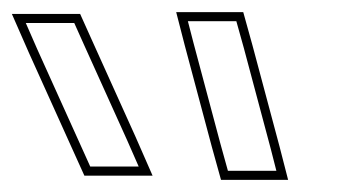

<svg xmlns="http://www.w3.org/2000/svg" viewBox="-301 -778 593 317"><path d="M18.5 -707 9.2 -743H89.2L101.5 -699L146.1 -532L155.3 -496H75.3L63.1 -540ZM-239.6 -697 -258.4 -740H-178.4L-161.8 -703L-90.9 -546L-72 -503H-152L-168.7 -540ZM4 -703.2 48.6 -536.1 63.9 -481H174.7L160.6 -535.8L115.9 -702.9L100.6 -758H-10.1ZM-253.3 -690.9 -182.4 -533.8 -161.7 -488H-49.1L-77.2 -552.1L-148.1 -709.2L-168.7 -755H-281.4Z"/></svg>

Font: Nordica Plus
Style: NordicaClassicLightConOpOblOl
Weight: 300
Version: Version 1.01